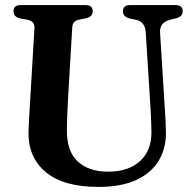

<svg xmlns="http://www.w3.org/2000/svg" viewBox="-20 -720 760 755"><path d="M571.5 -300.5 553 -594Q550.5 -633.5 515.5 -642L489.5 -647.5Q463.5 -654.5 463.5 -675.5Q463.5 -700 491 -700H670.5Q698.5 -700 698.5 -675.5Q698.5 -655 672 -648L648 -642Q606.5 -631 609.5 -590.5L627.5 -302Q629.5 -276 630.8 -251.2Q632 -226.5 632.5 -200Q633.5 -138.5 605 -89.8Q576.5 -41 517.2 -13Q458 15 367 15Q230 15 160.5 -42.8Q91 -100.5 92 -198.5Q92.5 -219 94.5 -255.2Q96.5 -291.5 98.5 -323L115.5 -610Q117 -636.5 87.5 -642.5L59.5 -647.5Q33 -653.5 33 -675.5Q33 -700 61 -700H316.5Q344.5 -700 344.5 -675.5Q344.5 -654.5 318 -648L290 -642.5Q265 -637.5 264 -611L247 -322Q245 -288 244.2 -259.8Q243.5 -231.5 243 -210Q242 -126 285.2 -85.5Q328.5 -45 405 -45Q486 -45 531.2 -87Q576.5 -129 575.5 -203Q575 -236 573.8 -258.2Q572.5 -280.5 571.5 -300.5Z"/></svg>

Font: Fraunces 72pt S050 SemiBold
Style: Regular
Weight: 600
Version: Version 1.000; ttfautohint (v1.8.3)